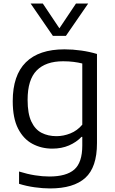

<svg xmlns="http://www.w3.org/2000/svg" viewBox="-20 -828 646 1078"><path d="M261 230Q221 230 174.5 223.5Q128 217 87 204V135Q133.5 149.5 176 156.2Q218.5 163 257 163Q352.5 163 397.2 123.8Q442 84.5 442 -11V-59.5H437.5Q409 -29.5 367.5 -11.5Q326 6.5 273.5 6.5Q212.5 6.5 162 -20.5Q111.5 -47.5 81.5 -106Q51.5 -164.5 51.5 -260Q51.5 -405 125 -478Q198.5 -551 342 -551Q388.5 -551 436 -544.2Q483.5 -537.5 524.5 -525V-24Q524.5 111.5 458.8 170.8Q393 230 261 230ZM297 -63.5Q336.5 -63.5 375.2 -79Q414 -94.5 442 -128V-471.5Q421 -477 393.5 -480.5Q366 -484 334.5 -484Q236.5 -484 185.8 -432.2Q135 -380.5 135 -267.5Q135 -190 156 -145.5Q177 -101 213.5 -82.2Q250 -63.5 297 -63.5ZM277 -626.5 152 -808H220.5L313.5 -669L406.5 -808H475L350 -626.5Z"/></svg>

Font: Encode Sans SemiExpanded SemiExpanded
Style: Regular
Weight: 400
Width: 6
Designer: Multiple Designers
Foundry: Impallari Type
Version: Version 3.000; ttfautohint (v1.8.3) -l 8 -r 50 -G 200 -x 14 